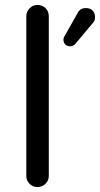

<svg xmlns="http://www.w3.org/2000/svg" viewBox="-20 -755 406 780"><path d="M178.2 -689V-40Q178.2 -21.5 164.6 -8.3Q150.9 4.9 131.8 4.9Q113.3 4.9 100.1 -8.3Q86.9 -21.5 86.9 -40V-689Q86.9 -707.5 100.1 -721.2Q113.3 -734.9 131.8 -734.9Q151.9 -734.9 165 -721.9Q178.2 -709 178.2 -689ZM366.2 -685.1Q366.2 -670.4 356 -660.2L287.1 -578.1Q277.3 -566.9 265.1 -566.9Q252.9 -566.9 245.4 -574.5Q237.8 -582 237.8 -594.2Q237.8 -602.5 245.1 -612.8L295.9 -703.1Q305.7 -722.2 329.1 -722.2Q346.2 -722.2 356.2 -712.2Q366.2 -702.1 366.2 -685.1Z"/></svg>

Font: Aka-Acid-Varela
Style: Regular
Weight: 400
Designer: Joe Prince, Avraham Cornfeld, Cyberella
Foundry: Joe Prince, Avraham Cornfeld, Cyberella
Version: Version 2.000; ttfautohint (v1.5.33-1714) -l 8 -r 50 -G 200 